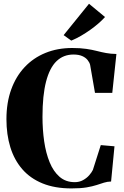

<svg xmlns="http://www.w3.org/2000/svg" viewBox="-20 -1014 676 1044"><path d="M368.5 10.5Q278 10.5 211.2 -16.8Q144.5 -44 101 -94.2Q57.5 -144.5 36.2 -213.5Q15 -282.5 15 -366Q15 -455.5 40.8 -527Q66.5 -598.5 114 -649Q161.5 -699.5 227 -726.2Q292.5 -753 372.5 -753Q417.5 -753 449.2 -748.2Q481 -743.5 506 -737Q531 -730.5 556.2 -725.8Q581.5 -721 613 -720.5L590.5 -509H496.5L470 -661.5Q466.5 -675 456 -688Q445.5 -701 426.8 -709.2Q408 -717.5 379.5 -717.5Q325 -717.5 287.5 -681.5Q250 -645.5 230.5 -570.5Q211 -495.5 211 -378.5Q211 -309.5 220.2 -245.5Q229.5 -181.5 250 -131.5Q270.5 -81.5 304 -52.5Q337.5 -23.5 386.5 -23.5Q411.5 -23.5 431.5 -34.5Q451.5 -45.5 465 -61Q478.5 -76.5 485 -90L528 -225L602.5 -218.5L584 -27Q563.5 -26.5 545.5 -20.8Q527.5 -15 505.2 -7.8Q483 -0.5 450.5 5Q418 10.5 368.5 10.5ZM367 -793.5 326 -823 464 -993.5 551 -921.5Q536 -904.5 515.2 -886.5Q494.5 -868.5 470.5 -851.5Q446.5 -834.5 420.8 -819.5Q395 -804.5 368.5 -793.5Z"/></svg>

Font: Merriweather 120pt ExtraBold
Style: Regular
Weight: 800
Version: Version 2.100